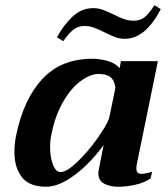

<svg xmlns="http://www.w3.org/2000/svg" viewBox="-20 -703 641 732"><path d="M197 -561Q222 -607 256.5 -639.5Q291 -672 335 -672Q354 -672 371 -666Q388 -660 413 -648Q436 -636 453.5 -630Q471 -624 490 -624Q515 -624 531.5 -637.5Q548 -651 569 -683L593 -668Q534 -555 456 -555Q437 -555 420.5 -561Q404 -567 380 -579Q356 -591 338.5 -597.5Q321 -604 302 -604Q278 -604 260.5 -590.5Q243 -577 221 -546ZM35 -123Q35 -158 42 -189Q70 -325 141.5 -402Q213 -479 332 -479Q362 -479 392 -470Q422 -461 436 -443L441 -470H582L501 -74Q500 -69 500 -60Q500 -40 519 -40Q529 -40 542.5 -43.5Q556 -47 560 -48L554 -23Q532 -7 497.5 1Q463 9 430 9Q399 9 377 -3Q355 -15 355 -41Q355 -49 356 -53L375 -150Q325 -81 265 -36Q205 9 156 9Q92 9 63.5 -27.5Q35 -64 35 -123ZM396 -252 420 -368Q416 -398 400.5 -409.5Q385 -421 356 -421Q324 -421 287.5 -394Q251 -367 221 -315.5Q191 -264 177 -195Q171 -170 171 -143Q171 -103 182 -75Q193 -47 211 -47Q234 -47 274 -85Q314 -123 350 -173.5Q386 -224 396 -252Z"/></svg>

Font: Taviraj SemiBold
Style: Italic
Weight: 600
Italic angle: -12°
Designer: Katatrad Team
Foundry: CadsonDemak
Version: Version 1.001